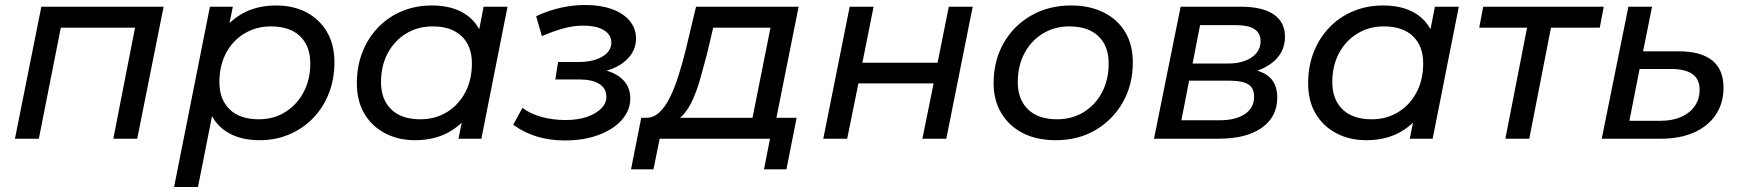

<svg xmlns="http://www.w3.org/2000/svg" viewBox="-20 -557 6986 771"><path d="M40 0 146 -530H637L531 0H435L527 -470L545 -446H200L229 -470L136 0Z M1023 6Q955 6 906.5 -18.5Q858 -43 832 -89.5Q806 -136 806 -202Q806 -302 840 -376.5Q874 -451 937.5 -493Q1001 -535 1089 -535Q1157 -535 1209.5 -508Q1262 -481 1292.5 -429.5Q1323 -378 1323 -307Q1323 -239 1300.5 -182Q1278 -125 1237.5 -83Q1197 -41 1142 -17.5Q1087 6 1023 6ZM679 194 823 -530H915L887 -393L856 -270L842 -144L775 194ZM1019 -78Q1079 -78 1125.5 -107Q1172 -136 1199 -186.5Q1226 -237 1226 -302Q1226 -372 1185 -411.5Q1144 -451 1068 -451Q1009 -451 961.5 -422.5Q914 -394 887.5 -343.5Q861 -293 861 -227Q861 -158 902 -118Q943 -78 1019 -78Z M1647 6Q1580 6 1527 -21.5Q1474 -49 1443.5 -100Q1413 -151 1413 -223Q1413 -291 1435.5 -348Q1458 -405 1498.5 -447Q1539 -489 1594 -512Q1649 -535 1713 -535Q1782 -535 1830 -511Q1878 -487 1904 -440.5Q1930 -394 1930 -327Q1930 -229 1896 -153.5Q1862 -78 1798.5 -36Q1735 6 1647 6ZM1668 -78Q1728 -78 1775 -107Q1822 -136 1848.5 -186.5Q1875 -237 1875 -302Q1875 -372 1834 -411.5Q1793 -451 1717 -451Q1658 -451 1611 -422.5Q1564 -394 1537 -343.5Q1510 -293 1510 -227Q1510 -158 1551 -118Q1592 -78 1668 -78ZM1821 0 1849 -137 1881 -260 1894 -386 1922 -530H2018L1913 0Z M2248 7Q2127 7 2041 -56L2078 -124Q2109 -100 2154.5 -87.5Q2200 -75 2251 -75Q2300 -75 2336.5 -87.5Q2373 -100 2394 -121Q2415 -142 2415 -169Q2415 -202 2386.5 -220Q2358 -238 2306 -238H2210L2221 -308H2302Q2362 -308 2398.5 -329.5Q2435 -351 2435 -386Q2435 -417 2405.5 -435.5Q2376 -454 2322 -454Q2282 -454 2242.5 -443Q2203 -432 2156 -412L2133 -492Q2182 -515 2232 -526Q2282 -537 2330 -537Q2391 -537 2437 -520.5Q2483 -504 2508.5 -473.5Q2534 -443 2534 -402Q2534 -366 2513.5 -337Q2493 -308 2456.5 -289Q2420 -270 2370 -265L2368 -283Q2436 -275 2473.5 -244Q2511 -213 2511 -162Q2511 -114 2477 -75.5Q2443 -37 2383.5 -15Q2324 7 2248 7Z M2994 -45 3074 -446H2844L2819 -340Q2806 -291 2793 -244.5Q2780 -198 2763 -159.5Q2746 -121 2724 -96.5Q2702 -72 2671 -67L2572 -84Q2603 -83 2627 -105Q2651 -127 2670 -165.5Q2689 -204 2704.5 -253Q2720 -302 2733 -354L2775 -530H3187L3090 -45ZM2514 123 2555 -84H3179L3138 123H3048L3072 0H2629L2604 123Z M3286 0 3392 -530H3488L3443 -305H3745L3790 -530H3886L3780 0H3684L3729 -222H3427L3382 0Z M4219 6Q4143 6 4087.5 -22.5Q4032 -51 4001 -102.5Q3970 -154 3970 -223Q3970 -313 4010 -383.5Q4050 -454 4120.5 -494.5Q4191 -535 4281 -535Q4356 -535 4412 -507Q4468 -479 4498.5 -428Q4529 -377 4529 -307Q4529 -217 4489 -146.5Q4449 -76 4379.5 -35Q4310 6 4219 6ZM4225 -78Q4285 -78 4332 -107Q4379 -136 4405.5 -186.5Q4432 -237 4432 -302Q4432 -372 4391 -411.5Q4350 -451 4274 -451Q4215 -451 4168 -422.5Q4121 -394 4094 -343.5Q4067 -293 4067 -227Q4067 -158 4108 -118Q4149 -78 4225 -78Z M4614 0 4721 -530H4963Q5050 -530 5095 -499Q5140 -468 5140 -409Q5140 -342 5082.5 -300.5Q5025 -259 4932 -259L4945 -283Q5029 -283 5069 -254.5Q5109 -226 5109 -165Q5109 -88 5047 -44Q4985 0 4874 0ZM4724 -74H4877Q4942 -74 4979 -99Q5016 -124 5016 -169Q5016 -203 4993 -218Q4970 -233 4918 -233H4755ZM4769 -302H4913Q4970 -302 5006 -326.5Q5042 -351 5042 -392Q5042 -424 5017.5 -440Q4993 -456 4945 -456H4799Z M5467 6Q5400 6 5347 -21.5Q5294 -49 5263.5 -100Q5233 -151 5233 -223Q5233 -291 5255.5 -348Q5278 -405 5318.5 -447Q5359 -489 5414 -512Q5469 -535 5533 -535Q5602 -535 5650 -511Q5698 -487 5724 -440.5Q5750 -394 5750 -327Q5750 -229 5716 -153.5Q5682 -78 5618.5 -36Q5555 6 5467 6ZM5488 -78Q5548 -78 5595 -107Q5642 -136 5668.5 -186.5Q5695 -237 5695 -302Q5695 -372 5654 -411.5Q5613 -451 5537 -451Q5478 -451 5431 -422.5Q5384 -394 5357 -343.5Q5330 -293 5330 -227Q5330 -158 5371 -118Q5412 -78 5488 -78ZM5641 0 5669 -137 5701 -260 5714 -386 5742 -530H5838L5733 0Z M6025 0 6117 -471 6135 -446H5920L5936 -530H6420L6404 -446H6185L6213 -471L6121 0Z M6720 -351Q6810 -351 6855.5 -314.5Q6901 -278 6901 -205Q6901 -143 6870 -96.5Q6839 -50 6782.5 -25Q6726 0 6649 0H6412L6519 -530H6614L6578 -351ZM6649 -72Q6696 -72 6731 -87.5Q6766 -103 6785.5 -131Q6805 -159 6805 -197Q6805 -280 6691 -280H6564L6523 -72Z"/></svg>

Font: MOST Montserrat Medium
Style: Italic
Weight: 500
Italic angle: -11.3°
Designer: Julieta Ulanovsky
Foundry: Julieta Ulanovsky
Version: Version 8.000;March 11, 2024;FontCreator 15.0.0.2926 64-bit